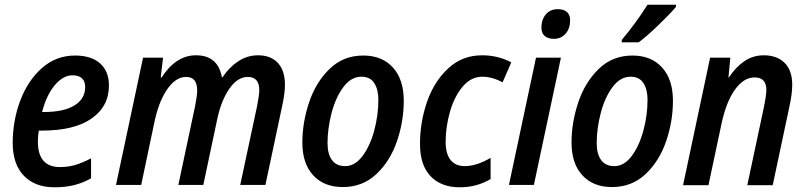

<svg xmlns="http://www.w3.org/2000/svg" viewBox="-20 -786 3426 816"><path d="M34 -178Q34 -274 66.5 -359.5Q99 -445 159 -497.5Q219 -550 299 -550Q368 -550 405.5 -516.5Q443 -483 443 -423Q443 -334 369.5 -282.5Q296 -231 159 -231H145Q141 -211 141 -184Q141 -76 235 -76Q269 -76 298.5 -84.5Q328 -93 367 -113V-28Q331 -8 294 1Q257 10 212 10Q128 10 81 -39.5Q34 -89 34 -178ZM167 -310Q251 -310 296.5 -338Q342 -366 342 -416Q342 -440 328.5 -453Q315 -466 288 -466Q248 -466 212.5 -423.5Q177 -381 159 -310Z M588 -541H673L663 -457H667Q728 -551 813 -551Q906 -551 923 -458H926Q954 -500 992.5 -525.5Q1031 -551 1076 -551Q1131 -551 1161 -518.5Q1191 -486 1191 -426Q1191 -392 1181 -344L1108 0H1001L1073 -337Q1082 -384 1082 -403Q1082 -459 1033 -459Q990 -459 955.5 -410Q921 -361 904 -283L844 0H738L810 -339Q818 -381 818 -402Q818 -459 771 -459Q726 -459 689.5 -405Q653 -351 635 -261L580 0H473Z M1265 -180Q1265 -265 1293.5 -350.5Q1322 -436 1380.5 -493Q1439 -550 1524 -550Q1604 -550 1650 -499Q1696 -448 1696 -358Q1696 -270 1667 -185.5Q1638 -101 1579.5 -46Q1521 9 1437 9Q1357 9 1311 -41Q1265 -91 1265 -180ZM1588 -362Q1588 -406 1570.5 -433Q1553 -460 1516 -460Q1472 -460 1439 -415.5Q1406 -371 1389 -305Q1372 -239 1372 -178Q1372 -131 1391 -105.5Q1410 -80 1447 -80Q1488 -80 1520 -122Q1552 -164 1570 -229.5Q1588 -295 1588 -362Z M1765 -174Q1765 -267 1795 -353.5Q1825 -440 1885 -495.5Q1945 -551 2029 -551Q2096 -551 2153 -521L2116 -436Q2072 -460 2030 -460Q1982 -460 1946.5 -418Q1911 -376 1892.5 -311.5Q1874 -247 1874 -183Q1874 -132 1895 -106Q1916 -80 1955 -80Q2005 -80 2065 -115V-25Q2006 10 1934 10Q1855 10 1810 -37Q1765 -84 1765 -174Z M2281 -669Q2281 -702 2299.5 -724.5Q2318 -747 2351 -747Q2376 -747 2389.5 -735Q2403 -723 2403 -700Q2403 -665 2384 -643Q2365 -621 2334 -621Q2309 -621 2295 -633Q2281 -645 2281 -669ZM2258 -541H2364L2249 0H2143Z M2409 -180Q2409 -265 2437.5 -350.5Q2466 -436 2524.5 -493Q2583 -550 2668 -550Q2748 -550 2794 -499Q2840 -448 2840 -358Q2840 -270 2811 -185.5Q2782 -101 2723.5 -46Q2665 9 2581 9Q2501 9 2455 -41Q2409 -91 2409 -180ZM2732 -362Q2732 -406 2714.5 -433Q2697 -460 2660 -460Q2616 -460 2583 -415.5Q2550 -371 2533 -305Q2516 -239 2516 -178Q2516 -131 2535 -105.5Q2554 -80 2591 -80Q2632 -80 2664 -122Q2696 -164 2714 -229.5Q2732 -295 2732 -362ZM2623 -617Q2682 -687 2732 -766H2853V-757Q2830 -729 2778 -679Q2726 -629 2694 -606H2622Z M2998 -541H3084L3076 -457H3078Q3106 -500 3143 -525.5Q3180 -551 3226 -551Q3282 -551 3314.5 -519Q3347 -487 3347 -425Q3347 -388 3335 -333L3264 1H3156L3226 -328Q3237 -381 3237 -404Q3237 -457 3187 -457Q3141 -457 3103.5 -405Q3066 -353 3046 -258L2991 1H2883Z"/></svg>

Font: Noto Sans UI NarrowMedium
Style: Italic
Weight: 500
Width: 4
Italic angle: -12°
Designer: Monotype Design Team
Foundry: Monotype Imaging Inc.
Version: Version 1.001